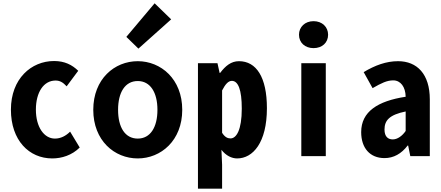

<svg xmlns="http://www.w3.org/2000/svg" viewBox="-20 -944 2666 1161"><path d="M296 14C353 14 415 -5 462 -52L404 -148C378 -122 347 -106 312 -106C247 -106 197 -175 197 -281C197 -386 244 -457 316 -457C342 -457 361 -446 383 -422L453 -516C416 -552 371 -575 307 -575C169 -575 46 -468 46 -281C46 -95 156 14 296 14Z M813 14C953 14 1082 -94 1082 -280C1082 -466 953 -574 813 -574C672 -574 544 -466 544 -280C544 -94 672 14 813 14ZM813 -106C736 -106 694 -174 694 -280C694 -385 736 -454 813 -454C889 -454 932 -385 932 -280C932 -174 889 -106 813 -106ZM817 -650 1015 -827 915 -924 744 -721Z M1177 197H1323V52L1319 -38C1347 -2 1382 14 1414 14C1509 14 1594 -81 1594 -290C1594 -477 1530 -574 1425 -574C1377 -574 1343 -545 1311 -503H1308L1295 -562H1177ZM1374 -107C1357 -107 1340 -114 1323 -141V-397C1343 -436 1361 -455 1382 -455C1420 -455 1442 -402 1442 -287C1442 -157 1409 -107 1374 -107Z M1802 0H1950V-562H1802ZM1876 -653C1928 -653 1964 -686 1964 -734C1964 -781 1928 -816 1876 -816C1824 -816 1788 -781 1788 -734C1788 -686 1824 -653 1876 -653Z M2305 12C2360 12 2407 -14 2445 -64H2448L2461 0H2579V-343C2579 -496 2502 -574 2387 -574C2315 -574 2248 -549 2179 -508L2233 -411C2287 -442 2320 -458 2358 -458C2402 -458 2432 -419 2433 -359C2264 -333 2164 -269 2164 -145C2164 -49 2217 12 2305 12ZM2355 -101C2327 -101 2305 -117 2305 -161C2305 -217 2336 -250 2433 -270V-152C2413 -123 2384 -101 2355 -101Z"/></svg>

Font: Noto Sans Mono CJK TC
Style: Bold
Weight: 700
Designer: Ryoko NISHIZUKA 西塚涼子 (kana, bopomofo & ideographs); Paul D. Hunt (Latin, Greek & Cyrillic); Sandoll Communications 산돌커뮤니
Foundry: Adobe
Version: Version 2.004;hotconv 1.0.118;makeotfexe 2.5.65603